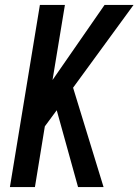

<svg xmlns="http://www.w3.org/2000/svg" viewBox="-20 -755 559 775"><path d="M295 0 209 -310 161 -245 121 0H20L141 -735H242L192 -432L402 -735H519L275 -401L398 0Z"/></svg>

Font: Iosevka Semibold
Style: Italic
Weight: 600
Italic angle: -9°
Monospace: yes
Designer: Belleve Invis
Foundry: Belleve Invis
Version: Version 32.5.0; ttfautohint (v1.8.4)